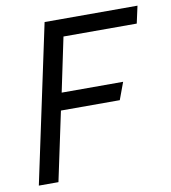

<svg xmlns="http://www.w3.org/2000/svg" viewBox="-77 -734 712 800"><g transform="rotate(-10 279.0 -333.5)"><path d="M165 -667H558L542 -594H232L184 -365H444L417 -292H168L106 0H23Z"/></g></svg>

Font: Epunda Sans
Style: Italic
Weight: 400
Italic angle: -12.0243°
Designer: Simon Atzbach
Foundry: typofactur
Version: Version 2.204; ttfautohint (v1.8.4.7-5d5b)